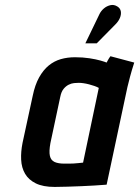

<svg xmlns="http://www.w3.org/2000/svg" viewBox="-20 -734 550 758"><path d="M510 -487 416 -512Q410 -504 405.5 -495.5Q401 -487 401 -487Q394 -490 376.5 -495Q359 -500 333 -504Q307 -508 276 -508Q246 -508 220 -500.5Q194 -493 172.5 -475.5Q151 -458 134.5 -428.5Q118 -399 109 -355L69 -170Q62 -135 63.5 -103.5Q65 -72 79 -48Q93 -24 121.5 -10Q150 4 196 4Q219 4 246.5 3Q274 2 301.5 1Q329 0 351.5 -1.5Q374 -3 387.5 -4Q401 -5 401 -5L483 -390Q487 -407 493.5 -431.5Q500 -456 510 -487ZM179 -169 218 -352Q222 -372 231 -383Q240 -394 251 -399.5Q262 -405 272.5 -406Q283 -407 291 -407Q299 -407 309.5 -405.5Q320 -404 331.5 -401Q343 -398 353 -394.5Q363 -391 370 -387L308 -92Q298 -91 288.5 -90Q279 -89 270 -88.5Q261 -88 252 -88Q243 -88 234 -88Q210 -88 195.5 -94.5Q181 -101 177 -118.5Q173 -136 179 -169ZM436 -638Q448 -650 453.5 -663.5Q459 -677 457 -689Q455 -701 444 -708Q430 -717 415.5 -713.5Q401 -710 390 -700.5Q379 -691 373 -679L317 -563H362Z"/></svg>

Font: Advent Pro
Style: Italic
Weight: 400
Italic angle: -12°
Designer: VivaRado, Andreas Kalpakidis
Foundry: VivaRado, Andreas Kalpakidis
Version: Version 3.000